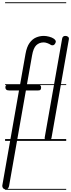

<svg xmlns="http://www.w3.org/2000/svg" viewBox="-50 -1246 629 1698"><path d="M-1 428.5Q-11.5 428.5 -18.2 422.8Q-25 417 -27.8 409Q-30.5 401 -29.5 393.5L118 -446H32Q13 -446 5.2 -453.5Q-2.5 -461 -2.5 -472.5Q-2.5 -484.5 3.2 -491Q9 -497.5 27.5 -497.5H127.5L175.5 -769Q186.5 -831.5 211.2 -866Q236 -900.5 269 -914.5Q302 -928.5 338 -928.5Q357.5 -928.5 384 -921.8Q410.5 -915 426.5 -903.5Q434.5 -898 440.8 -888.2Q447 -878.5 439 -863.5Q430.5 -847 418.5 -845.8Q406.5 -844.5 400.5 -848.5Q387 -858 368.5 -864.5Q350 -871 337 -871Q297.5 -871 271.2 -846.2Q245 -821.5 233.5 -755L188 -497.5H281.5Q300.5 -497.5 307 -490.8Q313.5 -484 313.5 -472.5Q313.5 -460 308.5 -453Q303.5 -446 286 -446H179L30.5 397.5Q28.5 409.5 21.5 419Q14.5 428.5 -1 428.5ZM-1 428.5Q-11.5 428.5 -18.2 422.8Q-25 417 -27.8 409Q-30.5 401 -29.5 393.5L118 -446H32Q13 -446 5.2 -453.5Q-2.5 -461 -2.5 -472.5Q-2.5 -484.5 3.2 -491Q9 -497.5 27.5 -497.5H127.5L175.5 -769Q186.5 -831.5 211.2 -866Q236 -900.5 269 -914.5Q302 -928.5 338 -928.5Q357.5 -928.5 384 -921.8Q410.5 -915 426.5 -903.5Q434.5 -898 440.8 -888.2Q447 -878.5 439 -863.5Q430.5 -847 418.5 -845.8Q406.5 -844.5 400.5 -848.5Q387 -858 368.5 -864.5Q350 -871 337 -871Q297.5 -871 271.2 -846.2Q245 -821.5 233.5 -755L188 -497.5H281.5Q300.5 -497.5 307 -490.8Q313.5 -484 313.5 -472.5Q313.5 -460 308.5 -453Q303.5 -446 286 -446H179L30.5 397.5Q28.5 409.5 21.5 419Q14.5 428.5 -1 428.5ZM373.5 0Q365 0 358 -3.2Q351 -6.5 347.5 -13.2Q344 -20 345.5 -30.5L499.5 -904Q502 -918 509.8 -923.2Q517.5 -928.5 528 -928.5Q542 -928.5 551.8 -920.8Q561.5 -913 559 -898.5L405.5 -26.5Q403 -12 393.5 -6Q384 0 373.5 0ZM373.5 0Q365 0 358 -3.2Q351 -6.5 347.5 -13.2Q344 -20 345.5 -30.5L499.5 -904Q502 -918 509.8 -923.2Q517.5 -928.5 528 -928.5Q542 -928.5 551.8 -920.8Q561.5 -913 559 -898.5L405.5 -26.5Q403 -12 393.5 -6Q384 0 373.5 0ZM-5 424.5H535.5V432.5H-5ZM-5 -16H535.5V0H-5ZM-5 -501.5H535.5V-493.5H-5ZM-5 -1226H535.5V-1218H-5Z"/></svg>

Font: Edu AU VIC WA NT Guides
Style: Regular
Weight: 400
Designer: Tina and Corey Anderson, Eben Sorkin, Mirko Velimirovic
Foundry: Google for Education
Version: Version 1.001